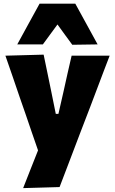

<svg xmlns="http://www.w3.org/2000/svg" viewBox="-20 -794 606 1012"><path d="M102 197.5Q121 149 141 98.2Q161 47.5 180.5 -1.5Q164 -49 147.5 -96.8Q131 -144.5 115.5 -190.5L84 -281Q66 -334.5 46.5 -390.8Q27 -447 8.5 -500.5L210 -506Q220 -457 229.8 -410.5Q239.5 -364 249.5 -315L274 -194H288L315.5 -314.5Q326 -362 336.2 -407.8Q346.5 -453.5 357.5 -500.5H558Q542.5 -460.5 528.2 -422.8Q514 -385 496.8 -339.8Q479.5 -294.5 456 -232L402 -91.5Q366 4 340.2 71Q314.5 138 294 192ZM361 -558Q341.5 -584.5 322 -611.2Q302.5 -638 283 -665Q263.5 -638.5 244.2 -612.2Q225 -586 206 -560H71Q100 -613 129.2 -666.5Q158.5 -720 188.5 -774.5H377Q407 -720 436.2 -666.5Q465.5 -613 494.5 -560Z"/></svg>

Font: Commissioner ExtraBold
Style: Regular
Weight: 800
Designer: Kostas Bartsokas
Foundry: Kostas Bartsokas
Version: Version 1.000; ttfautohint (v1.8.3)